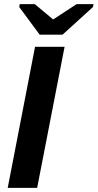

<svg xmlns="http://www.w3.org/2000/svg" viewBox="-20 -916 476 936"><path d="M294.9 -688 161.1 0H17.6L150.9 -688ZM433.1 -881.8 285.2 -747.1H173.3L73.7 -881.8L76.2 -896H149.4L238.3 -821.8H240.2L353.5 -896H436Z"/></svg>

Font: Arimo
Style: Bold Italic
Weight: 700
Italic angle: -12°
Designer: Steve Matteson
Foundry: Monotype Imaging Inc.
Version: Version 1.33